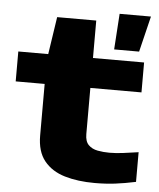

<svg xmlns="http://www.w3.org/2000/svg" viewBox="-52 -755 673 812"><g transform="rotate(5 284.5 -349.0)"><path d="M413 -558 423 -710H556L519 -558ZM380 12Q308 12 252.5 -4.5Q197 -21 165 -60.5Q133 -100 133 -168V-387H10V-514H137L161 -673H327V-514H544V-387H327V-191Q327 -160 342 -145Q357 -130 381 -125.5Q405 -121 431 -121Q459 -121 489.5 -125Q520 -129 554 -134V-8Q507 2 466.5 7Q426 12 380 12Z"/></g></svg>

Font: Special Gothic Extended Bold
Style: Regular
Weight: 700
Width: 7
Designer: Alistair McCready
Foundry: Monolith
Version: Version 1.000; ttfautohint (v1.8.4.7-5d5b)